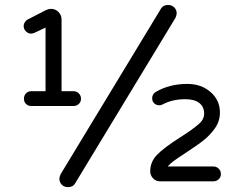

<svg xmlns="http://www.w3.org/2000/svg" viewBox="-20 -728 949 772"><path d="M218.8 -9.8Q218.8 -15.6 223.6 -27.3L627.9 -694.3Q636.7 -708 656.2 -708Q670.9 -708 680.7 -698.2Q690.4 -688.5 690.4 -673.8Q690.4 -668 685.5 -656.2L281.2 10.7Q272.5 24.4 252.9 24.4Q238.3 24.4 228.5 14.6Q218.8 4.9 218.8 -9.8ZM76.2 -331.1Q76.2 -343.8 84.5 -352.5Q92.8 -361.3 105.5 -361.3H163.1V-617.2L120.1 -596.7Q111.3 -592.8 105.5 -592.8Q93.8 -592.8 84.5 -601.6Q75.2 -610.4 75.2 -623Q75.2 -631.8 80.6 -639.6Q85.9 -647.5 94.7 -651.4L165 -687.5Q176.8 -692.4 184.6 -692.4Q203.1 -692.4 215.3 -679.7Q227.5 -667 227.5 -649.4V-361.3H275.4Q288.1 -361.3 296.9 -352.5Q305.7 -343.8 305.7 -331.1Q305.7 -318.4 296.9 -310.1Q288.1 -301.8 275.4 -301.8H105.5Q92.8 -301.8 84.5 -310.1Q76.2 -318.4 76.2 -331.1ZM584 -39.1Q584 -77.1 611.3 -105.5Q638.7 -133.8 706.1 -176.8Q753.9 -207 778.3 -228.5Q800.8 -247.1 800.8 -271.5Q800.8 -298.8 781.2 -314Q761.7 -329.1 725.6 -329.1Q671.9 -329.1 632.8 -307.6Q627 -304.7 620.1 -304.7Q608.4 -304.7 600.1 -312.5Q591.8 -320.3 591.8 -333Q591.8 -349.6 606.4 -358.4Q661.1 -390.6 733.4 -390.6Q789.1 -390.6 826.7 -357.9Q864.3 -325.2 864.3 -275.4Q864.3 -241.2 844.7 -212.9Q826.2 -186.5 801.8 -166.5Q777.3 -146.5 726.6 -113.3Q693.4 -91.8 677.7 -80.1Q662.1 -68.4 654.3 -58.6H837.9Q850.6 -58.6 859.4 -49.8Q868.2 -41 868.2 -28.3Q868.2 -15.6 859.4 -7.3Q850.6 1 837.9 1H623Q606.4 1 595.2 -11.2Q584 -23.4 584 -39.1Z"/></svg>

Font: jf-openhuninn-2.1
Style: Regular
Weight: 400
Designer: [Kosugi Maru]
Designed by MOTOYA      

[Varela Round]
Joe Prince (Latin component); Avraham Cornfeld (Hebrew component)
Foundry: justfont Co., Ltd.
Version: 2.1